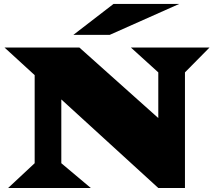

<svg xmlns="http://www.w3.org/2000/svg" viewBox="-20 -937 1072 957"><path d="M545.9 -917.5H873.5L526.9 -763.2H345.7ZM152.8 -123.5V-562.5L2.4 -700.2H375.5L769 -348.6V-576.2L632.3 -700.2H1024.4L901.9 -576.2V0H769L285.6 -441.4V-123.5L432.6 0H20.5Z"/></svg>

Font: Goblin One
Style: Regular
Weight: 400
Designer: Riccardo De Franceschi
Foundry: Sorkin Type Co.
Version: Version 1.001